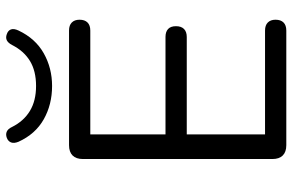

<svg xmlns="http://www.w3.org/2000/svg" viewBox="-183 -766 949 623"><g transform="rotate(-90 291.5 -454.5)"><path d="M132 0Q110 0 98.5 -11.5Q87 -23 87 -45V-660Q87 -682 98.5 -693.5Q110 -705 132 -705H504Q521 -705 530 -696Q539 -687 539 -671Q539 -654 530 -645Q521 -636 504 -636H167V-392H483Q500 -392 509 -383.5Q518 -375 518 -358Q518 -341 509 -332Q500 -323 483 -323H167V-69H504Q521 -69 530 -60Q539 -51 539 -35Q539 -18 530 -9Q521 0 504 0ZM324 -760Q264 -760 216 -787Q168 -814 143 -869Q137 -884 141 -893.5Q145 -903 156 -907Q167 -911 176 -907Q185 -903 191 -890Q210 -852 243 -832Q276 -812 324 -812Q373 -812 405.5 -832Q438 -852 457 -890Q464 -903 472.5 -907Q481 -911 492 -907Q504 -903 507.5 -893.5Q511 -884 504 -869Q478 -814 430 -787Q382 -760 324 -760Z"/></g></svg>

Font: Nunito
Style: Regular
Weight: 400
Designer: Vernon Adams
Foundry: Vernon Adams
Version: Version 3.602